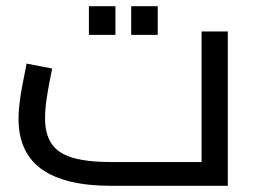

<svg xmlns="http://www.w3.org/2000/svg" viewBox="-20 -602 830 622"><path d="M341 0Q191 0 115.5 -53.5Q40 -107 40 -218Q40 -242 43.5 -269.5Q47 -297 52 -323.5Q57 -350 61 -369.5Q65 -389 66 -396L149 -380Q146 -365 140.5 -337Q135 -309 130.5 -278Q126 -247 126 -218Q126 -168 147 -136.5Q168 -105 215.5 -91Q263 -77 342 -77H633V-500H718V0ZM268 -489V-582H354V-489ZM405 -489V-582H491V-489Z"/></svg>

Font: Cairo Medium
Style: Regular
Weight: 500
Designer: Mohamed Gaber, Accademia di Belle Arti di Urbino
Foundry: Kief Type Foundry, Accademia di Belle Arti di Urbino
Version: Version 3.117